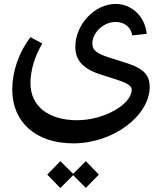

<svg xmlns="http://www.w3.org/2000/svg" viewBox="-20 -525 828 971"><path d="M351 200C552 200 737 61 737 -86C737 -154 696 -184 599 -213L554 -227C475 -251 447 -267 447 -305C447 -360 504 -414 564 -414C610 -414 642 -388 649 -346L722 -354C712 -449 640 -505 565 -505C458 -505 361 -401 361 -288C361 -216 405 -173 499 -145L543 -131C607 -111 646 -97 646 -71C646 2 507 83 370 83C224 83 134 11 134 -104C134 -171 157 -243 194 -305L134 -337C75 -260 42 -163 42 -72C42 91 159 200 351 200ZM219 358 285 426 350 361 414 425 480 358 414 290 350 354 285 290Z"/></svg>

Font: Wafeq Medium
Style: Regular
Weight: 500
Designer: Rasmus Andersson & Azza Alameddine
Foundry: Google & TypeTogether
Version: Version 3.000;January 28, 2025;FontCreator 15.0.0.3014 64-bi